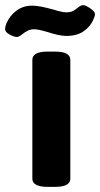

<svg xmlns="http://www.w3.org/2000/svg" viewBox="-67 -726 390 748"><path d="M59 -30V-493Q59 -525 119 -525H147Q207 -525 207 -493V-30Q207 2 147 2H119Q59 2 59 -30ZM-47 -612Q-47 -623 -42 -635Q-29 -665 -3 -684.5Q23 -704 59 -704Q86 -704 140 -689Q175 -678 191 -678Q207 -678 217 -683Q227 -688 236 -696Q237 -697 243.5 -701.5Q250 -706 257 -706Q266 -706 284.5 -693.5Q303 -681 303 -671Q303 -663 295 -646Q284 -622 258.5 -604Q233 -586 191 -586Q176 -586 156.5 -590.5Q137 -595 119 -601Q82 -612 67 -612Q52 -612 41 -606.5Q30 -601 19 -592Q18 -591 11.5 -586.5Q5 -582 -1 -582Q-12 -582 -29.5 -591.5Q-47 -601 -47 -612Z"/></svg>

Font: Asap-Bold
Style: Bold
Weight: 700
Designer: Pablo Cosgaya
Foundry: Omnibus-Type
Version: Version 2.000; ttfautohint (v1.8)